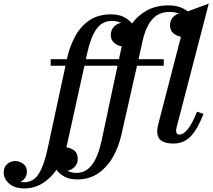

<svg xmlns="http://www.w3.org/2000/svg" viewBox="-210 -790 1188 1070"><path d="M72.5 -460H162.5L163 -461.5Q177 -527 206.8 -583.8Q236.5 -640.5 286 -675.2Q335.5 -710 409 -710Q452.5 -710 481.2 -694.8Q510 -679.5 525.5 -659Q558.5 -704 609 -732Q659.5 -760 729.5 -760Q765 -760 791.8 -750.5Q818.5 -741 836.5 -726.5L953.5 -770L773.5 -77.5Q771.5 -69.5 771.5 -59.5Q771.5 -51.5 776.2 -45.8Q781 -40 790 -40Q812 -40 836.8 -70.5Q861.5 -101 888 -167.5L924 -155.5Q892.5 -72 853.5 -31Q814.5 10 756.5 10Q712 10 689 -6Q666 -22 666 -60.5Q666 -67 667.5 -76.2Q669 -85.5 670 -90L798.5 -585.5Q776 -588.5 756.8 -604.2Q737.5 -620 737.5 -650Q737.5 -674.5 752.5 -692Q767.5 -709.5 787.5 -714.5Q763.5 -723.5 734.5 -723.5Q671 -723.5 634 -677Q597 -630.5 580 -540L562 -460H702.5V-423.5H553.5L466.5 -38.5Q451.5 28 419.5 84.5Q387.5 141 337.8 175.5Q288 210 220.5 210Q178 210 149 194.2Q120 178.5 105 156Q73 202.5 27.5 231.2Q-18 260 -75 260Q-128.5 260 -159 233Q-189.5 206 -189.5 171Q-189.5 142 -170.5 124.8Q-151.5 107.5 -125 107.5Q-102.5 107.5 -81.2 122.5Q-60 137.5 -60 167.5Q-60 186 -70.2 201Q-80.5 216 -95.5 223.5Q-85.5 225.5 -75 225.5Q-23 225.5 6.5 177.8Q36 130 55 40L155 -423.5H72.5ZM275 -490 268.5 -460H453L464 -511.5Q466 -522 468.5 -532Q446 -535 426.8 -550.8Q407.5 -566.5 407.5 -596Q407.5 -623 425.5 -641.5Q443.5 -660 465.5 -662.5Q443 -673.5 414.5 -673.5Q358.5 -673.5 326.5 -626.8Q294.5 -580 275 -490ZM223 95Q223.5 123.5 204.5 141.5Q185.5 159.5 164.5 161.5Q188 173.5 216.5 173.5Q269.5 173.5 303.8 126.8Q338 80 357 -10L445 -423.5H260.5L164.5 11.5Q162.5 21.5 160 31.5Q181.5 33 202.5 48Q223.5 63 223 95Z"/></svg>

Font: Bodoni* 06pt Medium
Style: Italic
Weight: 500
Italic angle: -13°
Version: Version 2.3